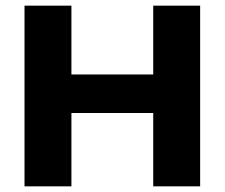

<svg xmlns="http://www.w3.org/2000/svg" viewBox="-20 -659 794 679"><path d="M232.6 0H66.7V-639H232.6ZM687.8 0H521.9V-639H687.8ZM156.6 -395.6H588.9V-259.4H156.6Z"/></svg>

Font: Anek Gurmukhi Medium SemiExpanded
Style: Regular
Weight: 500
Width: 6
Version: Version 1.003